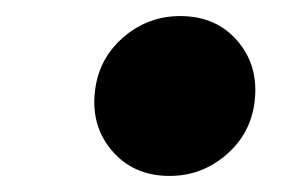

<svg xmlns="http://www.w3.org/2000/svg" viewBox="-20 -568 377 240"><path d="M191.9 -348.1Q146 -348.1 118.9 -380.9Q91.8 -413.6 99.6 -460.4Q106 -498 136 -522.9Q166 -547.9 205.1 -547.9Q251.5 -547.9 278.3 -515.1Q305.2 -482.4 297.4 -435.1Q291 -397.9 261 -373Q231 -348.1 191.9 -348.1Z"/></svg>

Font: Inter 20pt Black
Style: Italic
Weight: 900
Italic angle: -9.3988°
Version: Version 4.001;git-66647c0bb